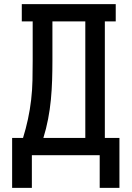

<svg xmlns="http://www.w3.org/2000/svg" viewBox="-20 -755 640 934"><path d="M135 159H39V-84H92Q106 -129 116 -175.5Q126 -222 131.5 -269.5Q137 -317 138 -364.5Q139 -412 139 -459V-651H86V-735H543V-651H490V-84H561V159H465V0H135ZM395 -84V-651H235V-459Q235 -412 233.5 -364.5Q232 -317 227.5 -270Q223 -223 214 -176Q205 -129 191 -84Z"/></svg>

Font: Iosevka Etoile Medium
Style: Regular
Weight: 500
Designer: Belleve Invis
Foundry: Belleve Invis
Version: Version 22.1.2; ttfautohint (v1.8.4)